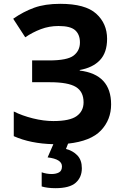

<svg xmlns="http://www.w3.org/2000/svg" viewBox="-20 -744 640 1004"><path d="M270 240Q344 240 376 211.5Q408 183 408 136Q408 93 384.5 68.5Q361 44 325 35L336 7Q455 -6 508 -62Q561 -118 561 -198Q561 -355 397 -375V-378Q465 -390 502.5 -429.5Q540 -469 540 -541Q540 -621 483 -672.5Q426 -724 295 -724Q215 -724 158.5 -703.5Q102 -683 49 -646L112 -549Q150 -575 193.5 -591.5Q237 -608 286 -608Q349 -608 373.5 -585.5Q398 -563 398 -522Q398 -479 365 -453.5Q332 -428 236 -428H148V-314H242Q336 -314 376.5 -289.5Q417 -265 417 -209Q417 -163 381 -137Q345 -111 259 -111Q208 -111 152 -125Q96 -139 52 -161V-32Q139 7 259 10L229 79Q304 88 304 126Q304 149 288.5 157.5Q273 166 250 166Q224 166 198 157V231Q228 240 270 240Z"/></svg>

Font: Noto Sans Mono UI
Style: Bold
Weight: 700
Designer: Monotype Design team
Foundry: Monotype Imaging Inc.
Version: 1.000